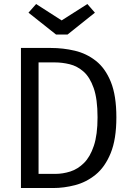

<svg xmlns="http://www.w3.org/2000/svg" viewBox="-20 -948 655 968"><path d="M566.7 -356.4Q566.7 -245.6 537.9 -175.6Q509.2 -105.6 462.1 -67.4Q414.9 -29.2 358.7 -14.6Q302.6 0 247.7 0H85.6V-706.2H236.4Q298.5 -706.2 357.2 -692.3Q415.9 -678.5 463.3 -641.3Q510.8 -604.1 538.7 -535.4Q566.7 -466.7 566.7 -356.4ZM471.8 -356.4Q471.8 -448.7 452.3 -504.1Q432.8 -559.5 401 -587.2Q369.2 -614.9 331.5 -624.1Q293.8 -633.3 257.4 -633.3H174.4V-71.3H258.5Q296.4 -71.3 334.4 -83.3Q372.3 -95.4 403.3 -126.2Q434.4 -156.9 453.1 -212.8Q471.8 -268.7 471.8 -356.4ZM420.5 -927.7 458.5 -884.1 320.5 -773.8H262.6L123.6 -884.1L162.1 -927.7L290.8 -845.1Z"/></svg>

Font: FiraCode Nerd Font Mono
Style: Regular
Weight: 400
Monospace: yes
Designer: Carrois Corporate, Edenspiekermann AG, Nikita Prokopov
Foundry: Carrois Corporate, Edenspiekermann AG, Nikita Prokopov
Version: Version 6.002;Nerd Fonts 3.4.0